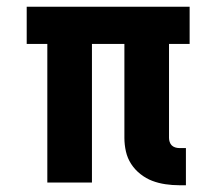

<svg xmlns="http://www.w3.org/2000/svg" viewBox="-20 -540 640 568"><path d="M510 8Q490 8 469.5 5Q449 2 430.5 -5Q412 -12 395.5 -25Q379 -38 368 -55Q357 -72 352.5 -92Q348 -112 348 -132V-410H252V0H120V-410H59V-520H541V-410H480V-132Q480 -126 482 -120Q484 -114 488 -110Q492 -106 498 -104Q504 -102 510 -102H530V8Z"/></svg>

Font: Iosevka SS04 XBd Ex
Style: Regular
Weight: 800
Width: 7
Monospace: yes
Designer: Belleve Invis
Foundry: Belleve Invis
Version: Version 19.0.0; ttfautohint (v1.8.4)